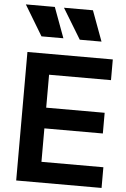

<svg xmlns="http://www.w3.org/2000/svg" viewBox="-65 -1064 725 1109"><g transform="rotate(5 297.5 -509.0)"><path d="M72 0H567V-120H208V-314H547V-434H208V-625H567V-745H72ZM39 -1018 145 -842H272L207 -1018ZM260 -1018 367 -842H493L428 -1018Z"/></g></svg>

Font: Mluvka
Style: Bold
Weight: 700
Designer: Modified by Jiří Krblich, Original typeface by Gumpita Rahayu
Foundry: Gumpita Rahayu & Jiří Krblich
Version: Version 2.000;Glyphs 3.1.1 (3134)